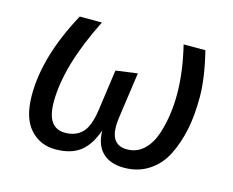

<svg xmlns="http://www.w3.org/2000/svg" viewBox="-81 -642 932 769"><g transform="rotate(15 385.0 -257.5)"><path d="M366.2 -109.9Q344.2 -45.9 305.7 -16.8Q267.1 12.2 203.6 12.2Q140.1 12.2 98.6 -33.9Q57.1 -80.1 57.1 -174.8Q57.1 -335.9 161.1 -526.9H252.9Q148.9 -319.8 148.9 -169.9Q148.9 -62 224.1 -62Q267.1 -62 293.9 -87.9Q320.8 -113.8 331.1 -184.1L355 -355L444.8 -367.2L418 -178.2Q415 -157.2 415 -140.1Q415 -62 481 -62Q521 -62 549.6 -88.6Q578.1 -115.2 592.8 -158.7Q644 -313 591.8 -526.9H682.1Q709 -417 709 -340.1Q709 -263.2 697 -205.1Q685.1 -147 660.6 -96.9Q636.2 -46.9 591.6 -17.3Q546.9 12.2 488.8 12.2Q430.7 12.2 398.9 -18.8Q367.2 -49.8 366.2 -109.9Z"/></g></svg>

Font: FiraSans-Italic
Style: Italic
Weight: 400
Italic angle: -8°
Designer: Carrois Corporate & Edenspiekermann AG
Foundry: Carrois Corporate GbR & Edenspiekermann AG
Version: Version 3.106;PS 003.106;hotconv 1.0.70;makeotf.lib2.5.58329